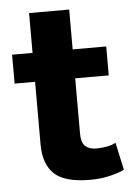

<svg xmlns="http://www.w3.org/2000/svg" viewBox="-48 -663 484 701"><g transform="rotate(-5 194.0 -313.0)"><path d="M355 -374H232V-171Q232 -138 246.5 -125Q261 -112 287 -112Q307 -112 327 -116Q347 -120 358 -127L380 -26Q363 -17 328.5 -8.5Q294 0 255 0Q162 0 123.5 -36Q85 -72 85 -145V-374H10V-480H85V-626H232V-480H355Z"/></g></svg>

Font: Ek Mukta ExtraBold
Style: Regular
Weight: 800
Designer: Girish Dalvi and Yashodeep Gholap
Foundry: Ek Type
Version: Version 2.538;PS 1.002;hotconv 16.6.51;makeotf.lib2.5.65220;